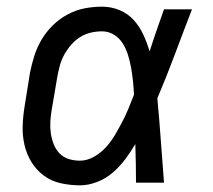

<svg xmlns="http://www.w3.org/2000/svg" viewBox="-20 -548 640 576"><path d="M220 8Q190 8 161.5 1.5Q133 -5 111 -21.5Q89 -38 74.5 -61.5Q60 -85 53.5 -113Q47 -141 48 -170.5Q49 -200 54 -230L70 -330Q75 -355 83 -380.5Q91 -406 105 -429.5Q119 -453 139 -472.5Q159 -492 183.5 -505Q208 -518 234 -523Q260 -528 286 -528Q314 -528 339 -517.5Q364 -507 381.5 -487.5Q399 -468 410 -444Q421 -420 429 -394Q439 -426 450 -457.5Q461 -489 472 -520H556Q530 -453 505 -386Q480 -319 452 -253Q458 -190 462.5 -126.5Q467 -63 472 0H388Q388 -28 387.5 -56Q387 -84 386 -113V-114Q386 -115 386 -115Q386 -115 386 -116Q372 -92 355.5 -70Q339 -48 318 -30Q297 -12 271 -2Q245 8 220 8ZM220 -66Q241 -66 261.5 -77.5Q282 -89 297.5 -106Q313 -123 324.5 -142.5Q336 -162 346.5 -182Q357 -202 365.5 -222.5Q374 -243 382 -264Q381 -284 379 -304Q377 -324 373.5 -343.5Q370 -363 364.5 -381.5Q359 -400 349 -416.5Q339 -433 322.5 -443.5Q306 -454 286 -454Q269 -454 252 -450Q235 -446 220 -436.5Q205 -427 193 -413Q181 -399 172.5 -383.5Q164 -368 159.5 -351Q155 -334 152 -318L135 -218Q132 -200 131 -182.5Q130 -165 132.5 -148Q135 -131 141 -115.5Q147 -100 158.5 -88Q170 -76 186 -71Q202 -66 220 -66Z"/></svg>

Font: Iosevka SS04 Extended Oblique
Style: Regular
Weight: 400
Width: 7
Italic angle: -9°
Monospace: yes
Designer: Belleve Invis
Foundry: Belleve Invis
Version: Version 19.0.0; ttfautohint (v1.8.4)